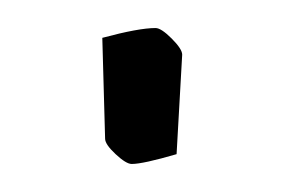

<svg xmlns="http://www.w3.org/2000/svg" viewBox="-20 -394 204 137"><path d="M55 -295 53 -367Q79 -374 91 -374Q95 -374 102.5 -366.5Q110 -359 110 -355L106 -284Q82 -277 74 -277Q70 -277 62.5 -284Q55 -291 55 -295Z"/></svg>

Font: Grenze ExtraLight
Style: Regular
Weight: 275
Designer: Renata Polastri
Foundry: Omnibus-Type
Version: Version 1.002; ttfautohint (v1.8)